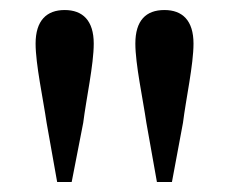

<svg xmlns="http://www.w3.org/2000/svg" viewBox="-20 -834 457 383"><path d="M109 -814C73 -814 51 -793 51 -747C51 -706 66 -637 73 -589L94 -471H123L146 -589C152 -637 167 -705 167 -747C167 -793 145 -814 109 -814ZM308 -814C271 -814 250 -793 250 -747C250 -706 265 -637 272 -589L293 -471H323L345 -589C351 -637 366 -705 366 -747C366 -793 344 -814 308 -814Z"/></svg>

Font: Noto Serif CJK SC SemiBold
Style: Regular
Weight: 600
Designer: Ryoko NISHIZUKA 西塚涼子 (kana & ideographs); Frank Grießhammer (Latin, Greek & Cyrillic); Wenlong ZHANG 张文龙 (bopomofo); San
Foundry: Adobe
Version: Version 2.001;hotconv 1.1.0;makeotfexe 2.6.0